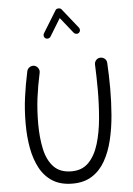

<svg xmlns="http://www.w3.org/2000/svg" viewBox="-66 -1062 791 1140"><g transform="rotate(-5 329.5 -492.5)"><path d="M153.8 -687.5Q168.5 -684.1 176.8 -671.1Q185.1 -658.2 182.1 -643.6Q165.5 -567.4 156.2 -495.8Q147 -424.3 147 -341.8Q147 -257.8 161.9 -190.2Q176.8 -122.6 214.6 -83.3Q252.4 -43.9 320.3 -43.9Q383.8 -43.9 422.6 -84Q461.4 -124 481.9 -191.7Q502.4 -259.3 509.8 -343.3Q517.1 -427.2 517.1 -514.6Q517.1 -549.3 516.1 -591.1Q515.1 -632.8 513.7 -662.6Q513.2 -678.2 523.2 -689.5Q533.2 -700.7 548.3 -701.2Q564 -701.7 575.2 -691.7Q586.4 -681.6 586.9 -666.5Q588.9 -636.2 590.1 -593.3Q591.3 -550.3 591.3 -514.6Q591.3 -435.1 585 -356.7Q578.6 -278.3 562 -209Q545.4 -139.6 515.1 -85.9Q484.9 -32.2 437 -1.5Q389.2 29.3 320.3 29.3Q249.5 29.3 201.9 -0.5Q154.3 -30.3 126 -82.8Q97.7 -135.3 85.2 -203.4Q72.8 -271.5 72.8 -348.1Q72.8 -431.2 82.8 -505.4Q92.8 -579.6 109.9 -659.2Q113.3 -673.8 126.2 -682.1Q139.2 -690.4 153.8 -687.5ZM234.4 -844.2Q227.1 -848.6 225.1 -857.4Q223.1 -866.2 227.5 -873.5L308.6 -1005.4Q314 -1014.2 326.4 -1014.2Q338.9 -1014.2 344.2 -1007.3L438 -889.6Q443.4 -882.8 442.4 -873.5Q441.4 -864.3 434.6 -858.9Q427.7 -853.5 418.5 -854.7Q409.2 -856 403.8 -862.8L329.1 -956.5L264.6 -851.1Q259.8 -843.8 251 -841.6Q242.2 -839.4 234.4 -844.2Z"/></g></svg>

Font: Mikhak Regular
Style: Regular
Weight: 400
Designer: Amin Abedi
Version: Version 3.3